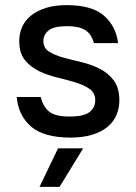

<svg xmlns="http://www.w3.org/2000/svg" viewBox="-20 -528 530 748"><path d="M255 8Q151 8 101.5 -34.5Q52 -77 45 -150H139Q147 -114 170.5 -94Q194 -74 250 -74Q307 -74 329 -91.5Q351 -109 351 -137Q351 -166 329 -181.5Q307 -197 274 -207Q241 -217 203 -226Q165 -235 132 -251Q99 -267 77 -294Q55 -321 55 -368Q55 -398 66.5 -423.5Q78 -449 101 -467.5Q124 -486 158.5 -497Q193 -508 240 -508Q338 -508 385 -467Q432 -426 440 -360H346Q342 -375 335 -387Q328 -399 316 -408Q304 -417 285.5 -421.5Q267 -426 240 -426Q190 -426 169.5 -409.5Q149 -393 149 -368Q149 -341 171 -327Q193 -313 226 -304Q259 -295 297 -286Q335 -277 368 -260.5Q401 -244 423 -215Q445 -186 445 -137Q445 -106 433.5 -79.5Q422 -53 398.5 -33.5Q375 -14 339 -3Q303 8 255 8ZM206 50H304L212 200H134Z"/></svg>

Font: PT Root UI Medium
Style: Regular
Weight: 500
Designer: Vitaly Kuzmin
Foundry: ParaType Ltd.
Version: Version 2.001G